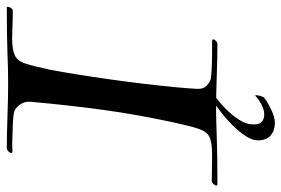

<svg xmlns="http://www.w3.org/2000/svg" viewBox="-192 -520 847 578"><g transform="rotate(-90 232.0 -230.5)"><path d="M-34 0Q-37 0 -37 -3Q-37 -7 -32.5 -12Q-28 -17 -24 -17Q-13 -17 5.5 -16.5Q24 -16 55 -16Q92 -16 108.5 -23.5Q125 -31 133.5 -56Q142 -81 153 -132Q177 -243 191 -346Q205 -449 215 -561Q217 -581 205.5 -596Q194 -611 180 -613Q170 -615 145.5 -616Q121 -617 98 -617.5Q75 -618 67 -617Q61 -617 61 -621Q61 -625 66 -629.5Q71 -634 76 -634Q117 -634 171.5 -632Q226 -630 274 -630Q311 -630 360.5 -632Q410 -634 498 -634Q501 -634 501 -630Q501 -626 496.5 -620.5Q492 -615 488 -616Q463 -616 443 -617Q423 -618 408 -618Q372 -618 355 -610Q338 -602 330 -577.5Q322 -553 311 -501Q305 -469 297.5 -422.5Q290 -376 282.5 -323Q275 -270 269 -219Q263 -168 259 -126Q255 -84 254 -61Q253 -42 264 -32Q275 -22 284 -20Q297 -18 320.5 -17Q344 -16 366.5 -16Q389 -16 398 -16Q403 -16 403 -12Q403 -9 398.5 -4.5Q394 0 388 0Q348 0 293 -2Q238 -4 190 -4Q165 -4 111 -2Q57 0 -33 0ZM152 173Q129 173 114 160.5Q99 148 99 122Q99 105 112 85Q125 65 144.5 45.5Q164 26 183.5 11Q203 -4 215 -11L236 -10Q218 2 197.5 21.5Q177 41 162 63.5Q147 86 147 109Q147 127 155.5 134Q164 141 177 141Q191 141 207 132.5Q223 124 232 115Q233 114 234 114Q235 114 235 117Q235 121 232.5 130Q230 139 226 142Q216 150 192.5 161.5Q169 173 152 173Z"/></g></svg>

Font: Tapestry
Style: Regular
Weight: 400
Designer: Robert E. Leuschke
Foundry: Robert E. Leuschke
Version: Version 1.010; ttfautohint (v1.8.4.7-5d5b)